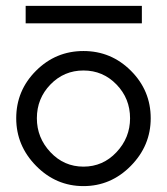

<svg xmlns="http://www.w3.org/2000/svg" viewBox="-20 -620 566 651"><path d="M67 -600H461V-541H67ZM35 -219Q35 -313 102 -380Q169 -447 263 -447Q357 -447 424 -380Q491 -313 491 -219Q491 -126 423.5 -57.5Q356 11 263 11Q170 11 102.5 -57.5Q35 -126 35 -219ZM105 -219Q105 -153 151 -104Q197 -55 263 -55Q329 -55 375 -104Q421 -153 421 -219Q421 -286 375 -333.5Q329 -381 263 -381Q197 -381 151 -333.5Q105 -286 105 -219Z"/></svg>

Font: Arcon
Style: Regular
Weight: 400
Designer: M. Zarth
Foundry: martin zarth - visuelle & digitale kommunikation
Version: Version 1.131;PS 001.131;hotconv 1.0.70;makeotf.lib2.5.58329